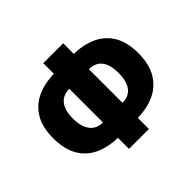

<svg xmlns="http://www.w3.org/2000/svg" viewBox="-172 -962 1213 1213"><g transform="rotate(-45 435.0 -355.0)"><path d="M346 28V-99L385 -71H356Q266 -71 198 -101.5Q130 -132 92.5 -195.5Q55 -259 55 -358Q55 -457 93 -519.5Q131 -582 198.5 -612.5Q266 -643 356 -643H385L346 -609V-738H524V-609L485 -643H514Q605 -643 672.5 -612.5Q740 -582 778 -519.5Q816 -457 816 -358Q816 -259 777.5 -195.5Q739 -132 671.5 -101.5Q604 -71 514 -71H485L524 -99V28ZM348 -171V-538L379 -507H343Q314 -507 288.5 -493Q263 -479 247 -446.5Q231 -414 231 -358Q231 -316 240.5 -287Q250 -258 265.5 -240.5Q281 -223 301 -215Q321 -207 343 -207H379ZM523 -171 491 -207H527Q549 -207 569.5 -215Q590 -223 605.5 -240.5Q621 -258 630 -287Q639 -316 639 -358Q639 -414 623.5 -446.5Q608 -479 582.5 -493Q557 -507 527 -507H491L523 -538Z"/></g></svg>

Font: Nunito Sans 7pt Condensed Black
Style: Regular
Weight: 900
Width: 3
Designer: Vernon Adams
Foundry: Vernon Adams
Version: Version 3.101;gftools[0.9.27]